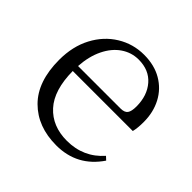

<svg xmlns="http://www.w3.org/2000/svg" viewBox="-140 -666 821 821"><g transform="rotate(45 270.5 -256.0)"><path d="M50 -254Q50 -335 82.5 -396.5Q115 -458 170.5 -492Q226 -526 292 -526Q354 -526 399.5 -499.5Q445 -473 469.5 -426.5Q494 -380 494 -321Q494 -285 488 -261H125Q126 -146 178 -89Q230 -32 318 -32Q418 -32 482 -105L497 -91Q426 14 300 14Q187 14 118.5 -54.5Q50 -123 50 -254ZM425 -346Q425 -412 389 -453.5Q353 -495 290 -495Q247 -495 211 -470.5Q175 -446 152.5 -400Q130 -354 126 -292H383Q407 -292 416 -304.5Q425 -317 425 -346Z"/></g></svg>

Font: GL-CurulMinamoto Light
Style: Regular
Weight: 300
Designer: Eunice (kana); Ryoko NISHIZUKA 西塚涼子 (ideographs); Frank Grießhammer (Latin, Greek & Cyrillic); Wenlong ZHANG
Foundry: Gutenberg Labo; Adobe
Version: Version 1.002